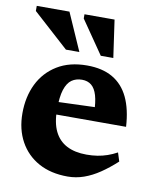

<svg xmlns="http://www.w3.org/2000/svg" viewBox="-80 -753 679 830"><g transform="rotate(10 259.0 -338.0)"><path d="M273.5 -474.5Q341 -474.5 386.2 -448.2Q431.5 -422 456 -370.5Q480.5 -319 485 -242.5H141L140.5 -296L395 -305L338.5 -277.5Q337.5 -325 329 -354Q320.5 -383 304 -396.5Q287.5 -410 262.5 -410Q236.5 -410 217.5 -396.8Q198.5 -383.5 188.2 -351.8Q178 -320 178 -264.5Q178 -206.5 196.2 -169Q214.5 -131.5 250 -113Q285.5 -94.5 337 -94.5Q362.5 -94.5 384.8 -98Q407 -101.5 428 -108.8Q449 -116 470 -127.5L482 -89.5Q447 -57.5 413 -34.5Q379 -11.5 344.2 0.8Q309.5 13 273 13Q199 13 145.5 -16.5Q92 -46 62.8 -99.2Q33.5 -152.5 33.5 -223Q33.5 -295 61.2 -351.8Q89 -408.5 142.8 -441.5Q196.5 -474.5 273.5 -474.5ZM230 -526H171L14 -668V-690.5H157.5ZM379 -526H324L223.5 -672V-690.5H355.5Z"/></g></svg>

Font: Newsreader
Style: Bold
Weight: 700
Designer: Hugues Gentile
Foundry: Production Type
Version: Version 1.003